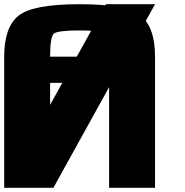

<svg xmlns="http://www.w3.org/2000/svg" viewBox="-20 -895 884 915"><path d="M500 -625Q500 -718.8 482.4 -734.4Q464.8 -750 359.4 -750Q253.9 -750 236.3 -734.4Q218.8 -718.8 218.8 -625ZM0 -625Q0 -765.6 68.4 -820.3Q136.7 -875 359.4 -875Q582 -875 650.4 -820.3Q718.8 -765.6 718.8 -625V0H500V-500H218.8V0H0ZM484.4 -875H718.8L234.4 0H0Z"/></svg>

Font: CraftyPE
Style: Regular
Weight: 400
Designer: Erek Butcher
Foundry: Haunted Coop
Version: Version 0.018;April 4, 2024;FontCreator 15.0.0.2962 64-bit